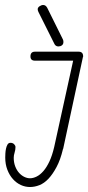

<svg xmlns="http://www.w3.org/2000/svg" viewBox="-20 -757 353 769"><path d="M120 -514Q102 -514 102 -531Q102 -550 120 -550H295Q313 -550 313 -531Q313 -529 312 -528L233 -161L232 -160V-159Q222 -117 206.5 -88Q191 -59 174 -41Q157 -23 138 -15.5Q119 -8 100 -8Q81 -8 63.5 -16Q46 -24 32 -39.5Q18 -55 9.5 -77Q1 -99 1 -126Q1 -132 1.5 -142Q2 -152 4 -161.5Q6 -171 10 -178Q14 -185 22 -185Q31 -185 36.5 -179.5Q42 -174 42 -168Q42 -157 38.5 -146Q35 -135 35 -125Q35 -106 41 -90.5Q47 -75 56.5 -64.5Q66 -54 77.5 -48.5Q89 -43 100 -43Q113 -43 127 -50Q141 -57 154 -72Q167 -87 178 -110.5Q189 -134 197 -168L273 -514ZM232 -599Q234 -595 234 -589Q234 -580 228 -575.5Q222 -571 214 -571Q202 -571 197 -583L134 -709Q131 -715 131 -720Q131 -727 138.5 -732Q146 -737 153 -737Q163 -737 169 -726Z"/></svg>

Font: Gruenewald VA
Style: Regular
Weight: 400
Designer: Peter Wiegel
Foundry: Peter Wiegel, nach dem Schriftentwurf von Dr. H. Gr¸newald
Version: Version 0.007